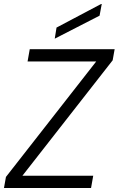

<svg xmlns="http://www.w3.org/2000/svg" viewBox="-46 -948 598 968"><path d="M-26 0 -16 -56 439 -638H93L104 -700H532L522 -644L67 -62H424L413 0ZM230 -753 239 -809 464 -928H467L456 -869Z"/></svg>

Font: DM Sans 36pt Light
Style: Italic
Weight: 300
Italic angle: -10°
Designer: Colophon Foundry, Jonny Pinhorn
Foundry: Colophon Foundry
Version: Version 4.004;gftools[0.9.30]